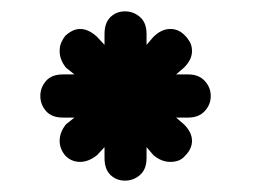

<svg xmlns="http://www.w3.org/2000/svg" viewBox="-20 -469 447 338"><path d="M164 -409Q164 -429 174.5 -439Q185 -449 200 -449Q215 -449 226.5 -439Q238 -429 238 -409V-390L250 -404Q264 -418 280 -418Q295 -418 306 -406Q311 -401 314.5 -394.5Q318 -388 318 -379Q318 -364 304 -350L290 -338H311Q330 -338 340.5 -326.5Q351 -315 351 -300Q351 -285 340.5 -273.5Q330 -262 311 -262H290L304 -250Q318 -236 318 -221Q318 -207 306 -195Q301 -189 294.5 -186.5Q288 -184 280 -184Q264 -184 250 -196L238 -210V-191Q238 -171 226.5 -161Q215 -151 200 -151Q185 -151 174.5 -161Q164 -171 164 -191V-210L151 -196Q136 -184 121 -184Q114 -184 107.5 -186.5Q101 -189 95 -195Q85 -207 85 -221Q85 -236 96 -250L111 -262H91Q71 -262 61 -273.5Q51 -285 51 -300Q51 -315 61 -326.5Q71 -338 91 -338H111L96 -350Q85 -364 85 -379Q85 -388 88 -394.5Q91 -401 95 -406Q108 -418 121 -418Q136 -418 151 -404L164 -390Z"/></svg>

Font: VDS
Style: Regular
Weight: 400
Designer: artmaker
Foundry: artmaker
Version: Version 1.000 2009 initial release